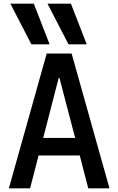

<svg xmlns="http://www.w3.org/2000/svg" viewBox="-20 -1020 640 1040"><path d="M28 0 233 -730H368L573 0H458L412 -178H189L143 0ZM214 -273H387L302 -598H298ZM150 -780 36.3 -1000H163.2L248.7 -780ZM351 -780 237.3 -1000H364.2L449.7 -780Z"/></svg>

Font: M PLUS Code Latin 60 Medium
Style: Regular
Weight: 500
Width: 7
Monospace: yes
Designer: Coji Morishita
Foundry: UNDERFOREST DESIGN
Version: Version 1.005; ttfautohint (v1.8.3)